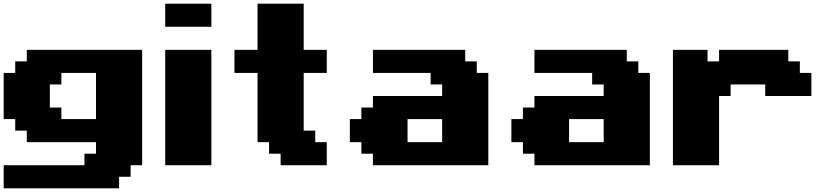

<svg xmlns="http://www.w3.org/2000/svg" viewBox="-20 -895 4540 1040"><path d="M0 125H625V62.5H687.5V0H750V-625H125V-562.5H62.5V-500H0V-250H62.5V-187.5H125V-125H500V-62.5H437.5V0H0ZM500 -250H312.5V-312.5H250V-437.5H312.5V-500H500Z M875 0H1125V-625H875ZM875 -750H1125V-875H875Z M1500 0H1750V-125H1687.5V-187.5H1625V-500H1750V-625H1625V-875H1375V-625H1250V-500H1375V-125H1437.5V-62.5H1500Z M2000 0H2625V-500H2562.5V-562.5H2500V-625H2000V-500H2312.5V-437.5H2375V-375H2000V-312.5H1937.5V-250H1875V-125H1937.5V-62.5H2000ZM2375 -125H2187.5V-250H2375Z M2875 0H3500V-500H3437.5V-562.5H3375V-625H2875V-500H3187.5V-437.5H3250V-375H2875V-312.5H2812.5V-250H2750V-125H2812.5V-62.5H2875ZM3250 -125H3062.5V-250H3250Z M3625 0H3875V-375H3937.5V-437.5H4125V-375H4375V-500H4312.5V-562.5H4250V-625H3875V-562.5H3812.5V-625H3625Z"/></svg>

Font: Faithful 32x
Style: Bold
Weight: 400
Foundry: Faithful Resource Pack
Version: Version 1.0; January 27, 2023